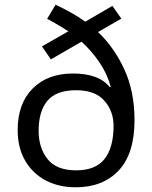

<svg xmlns="http://www.w3.org/2000/svg" viewBox="-20 -785 645 815"><path d="M216 -765Q248 -750 280.5 -732Q313 -714 342 -693L457 -760L495 -706L396 -649Q464 -585 507.5 -491Q551 -397 551 -275Q551 -133 484 -61.5Q417 10 301 10Q229 10 173.5 -19.5Q118 -49 86.5 -103.5Q55 -158 55 -233Q55 -345 118.5 -409Q182 -473 290 -473Q343 -473 382.5 -459Q422 -445 446 -415L450 -417Q434 -474 401 -522Q368 -570 326 -608L196 -533L158 -588L270 -652Q249 -666 226 -679.5Q203 -693 180 -705ZM303 -402Q219 -402 181.5 -357.5Q144 -313 144 -230Q144 -157 182 -109.5Q220 -62 303 -62Q386 -62 424 -110.5Q462 -159 462 -251Q462 -313 423 -357.5Q384 -402 303 -402Z"/></svg>

Font: Noto Sans Myanmar UI
Style: Regular
Weight: 400
Designer: Monotype Design Team
Foundry: Monotype Imaging Inc.
Version: Version 2.103; ttfautohint (v1.8.4.7-5d5b)